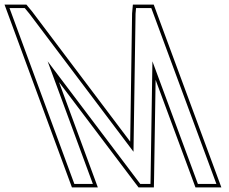

<svg xmlns="http://www.w3.org/2000/svg" viewBox="-246 -775 989 830"><path d="M140.6 -20 155.4 20H75.4L60.6 -20L-190.1 -700L-204.9 -740H-138.9L-119 -716L331.1 -119L340 -716L342.1 -740H408.1L422.9 -700L674.6 -20L689.4 20H609.4L594.6 -20L412.9 -510L405 -4L404.5 20H360.3L342.1 -4L-40.1 -510ZM176.9 35 9.1 -420 330.1 5.1 352.8 35H419.2L420 -3.8L426.7 -429.8L580.6 -14.8L598.9 35H710.9L688.7 -25.2L436.9 -705.2L418.6 -755H328.4L325 -716.8L316.8 -162.9L-107.3 -725.3L-131.8 -755H-226.4L64.9 35Z"/></svg>

Font: Nordica Plus
Style: NordicaClassicLightConOpOblOl
Weight: 300
Version: Version 1.01